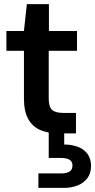

<svg xmlns="http://www.w3.org/2000/svg" viewBox="-20 -646 461 930"><path d="M264 0Q213 0 175.5 -16Q138 -32 117 -69Q96 -106 96 -169V-400H11V-496H96L110 -626H217V-496H353V-400H216V-169Q216 -128 232.5 -113.5Q249 -99 288 -99H348V0ZM166 264V194H274Q303 194 317 185Q331 176 331 155Q331 137 317 128Q303 119 274 119H216V-5H291V54Q326 54 355.5 64.5Q385 75 403 98.5Q421 122 421 158Q421 193 403.5 216.5Q386 240 356.5 252Q327 264 292 264Z"/></svg>

Font: DM Sans 36pt SemiBold
Style: Regular
Weight: 600
Designer: Colophon Foundry, Jonny Pinhorn
Foundry: Colophon Foundry
Version: Version 4.004;gftools[0.9.30]